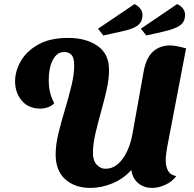

<svg xmlns="http://www.w3.org/2000/svg" viewBox="-20 -901 952 942"><path d="M423 21Q348 21 300.5 -21Q253 -63 253 -144Q253 -191 267 -248Q281 -305 299 -364.5Q317 -424 330.5 -480Q344 -536 344 -581Q344 -617 331 -631.5Q318 -646 295 -646Q260 -646 239.5 -607.5Q219 -569 219 -507Q219 -478 224.5 -452Q230 -426 246 -394Q232 -380 213.5 -374Q195 -368 180 -368Q119 -368 86.5 -407.5Q54 -447 54 -502Q54 -552 82 -601Q110 -650 167.5 -682.5Q225 -715 315 -715Q402 -715 458.5 -676Q515 -637 515 -558Q515 -513 503 -460Q491 -407 475.5 -352Q460 -297 448 -245Q436 -193 436 -150Q436 -113 454.5 -93Q473 -73 498 -73Q531 -73 557.5 -95.5Q584 -118 602 -155.5Q620 -193 629 -239L685 -551Q697 -617 730.5 -647.5Q764 -678 814 -678Q831 -678 851 -674Q871 -670 893 -664L800 -178Q797 -159 795 -144Q793 -129 793 -116Q793 -84 804.5 -63Q816 -42 845 -37Q825 -10 791.5 5.5Q758 21 726 21Q687 21 659 -1.5Q631 -24 624 -67Q586 -24 532 -1.5Q478 21 423 21ZM487 -727 461 -760 640 -881Q657 -873 668 -859Q679 -845 679 -828Q679 -792 653.5 -774.5Q628 -757 573 -746ZM698 -727 671 -760 849 -881Q867 -873 877.5 -859Q888 -845 888 -829Q888 -793 862 -775.5Q836 -758 782 -746Z"/></svg>

Font: Sansita Swashed
Style: Bold
Weight: 700
Designer: Pablo Cosgaya
Foundry: Omnibus-Type
Version: Version 1.003; ttfautohint (v1.8.3)